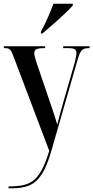

<svg xmlns="http://www.w3.org/2000/svg" viewBox="-20 -786 504 1037"><path d="M26 221Q72 221 105 214Q138 207 162.5 187Q187 167 207 129Q227 91 246 29L56 -473Q44 -506 36 -516Q28 -526 9 -526H1V-536H224V-526H217Q187 -526 176 -519.5Q165 -513 165 -499Q165 -489 169.5 -474Q174 -459 180 -440L250 -234Q260 -204 266.5 -185.5Q273 -167 278 -151Q283 -135 289 -113Q295 -137 303 -166Q311 -195 319 -224L383 -446Q393 -486 393 -500Q393 -513 384.5 -519.5Q376 -526 350 -526H321V-536H464V-526H459Q432 -526 420.5 -513Q409 -500 397 -456L257 30Q233 114 204 157.5Q175 201 137 216Q99 231 48 231H26ZM201 -615Q221 -651 238.5 -691.5Q256 -732 269 -766H373V-756Q358 -739 328.5 -711Q299 -683 266.5 -654.5Q234 -626 209 -605H201Z"/></svg>

Font: Noto Serif Display ExtraCondensed SemiBold
Style: Regular
Weight: 600
Width: 2
Designer: Monotype Design Team
Foundry: Monotype Imaging Inc.
Version: Version 2.009